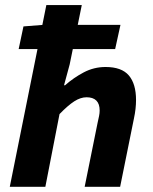

<svg xmlns="http://www.w3.org/2000/svg" viewBox="-20 -720 590 740"><path d="M17.7 0 158.6 -700.4H295.2L248.6 -471.9L226.8 -391.4H230.8Q263.9 -420.6 303 -441.2Q342.2 -461.8 386.8 -461.8Q448.8 -461.8 476.5 -429.3Q504.3 -396.8 504.3 -334.4Q504.3 -318 502.3 -300.1Q500.3 -282.2 496.3 -263.7L443 0H306.3L356.1 -246.4Q359.5 -261.7 361.8 -272.8Q364.1 -284 364.1 -293.9Q364.1 -319.7 351.3 -332.4Q338.6 -345.1 313.7 -345.1Q290.5 -345.1 266.1 -329.4Q241.7 -313.7 209.4 -280.3L154.8 0ZM51.9 -530.8 70.4 -618.2 147 -624.2H444.3L423.8 -530.8Z"/></svg>

Font: Source Sans 3
Style: Italic
Weight: 200
Italic angle: -11°
Designer: Paul D. Hunt
Foundry: Adobe
Version: Version 3.046;hotconv 1.0.118;makeotfexe 2.5.65603